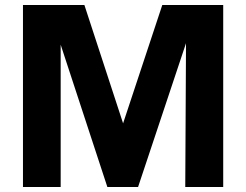

<svg xmlns="http://www.w3.org/2000/svg" viewBox="-20 -749 987 769"><path d="M72 0V-729H318L473 -255L630 -729H874V0H722L725 -576L533 0H410L223 -570V0Z"/></svg>

Font: BDO Grotesk
Style: Bold
Weight: 700
Designer: Deni Anggara
Foundry: Lokal Container
Version: Version 2.000